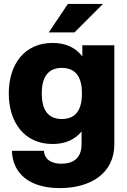

<svg xmlns="http://www.w3.org/2000/svg" viewBox="-20 -752 652 984"><path d="M287 212C442 212 566 138 566 -13V-520H402V-463C369 -506 319 -532 250 -532C103 -532 25 -420 25 -273C25 -127 103 -14 250 -14C316 -14 365 -38 398 -78V-13C398 68 344 87 295 87C246 87 209 68 205 21H41C45 138 131 212 287 212ZM194 -273C194 -354 224 -404 297 -404C370 -404 400 -354 400 -273C400 -192 370 -142 297 -142C224 -142 194 -192 194 -273ZM230 -586H362L508 -732H328Z"/></svg>

Font: Aspekta 800
Style: Regular
Weight: 800
Designer: Ivo Dolenc
Version: Version 2.000